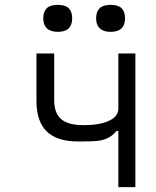

<svg xmlns="http://www.w3.org/2000/svg" viewBox="-20 -770 640 790"><path d="M467 -231H459Q443 -211 423 -201.8Q403 -192.5 379.8 -190.2Q356.5 -188 317.5 -188H300Q215 -188 172.5 -229Q130 -270 130 -355V-550H203V-357Q203 -304.5 231.8 -279.8Q260.5 -255 324 -255Q389 -255 428 -272.8Q467 -290.5 467 -324V-550H537V0H467ZM158 -694.5Q158 -722 172.2 -736Q186.5 -750 217.5 -750Q249 -750 263 -736Q277 -722 277 -694.5Q277 -639 217.5 -639Q188.5 -639 173.2 -653.2Q158 -667.5 158 -694.5ZM375.5 -694.5Q375.5 -722 389.8 -736Q404 -750 435 -750Q466.5 -750 480.5 -736Q494.5 -722 494.5 -694.5Q494.5 -639 435 -639Q406 -639 390.8 -653.2Q375.5 -667.5 375.5 -694.5Z"/></svg>

Font: JuliaMono Light
Style: Regular
Weight: 300
Monospace: yes
Designer: cormullion
Foundry: corm
Version: Version 0.054; ttfautohint (v1.8.4)